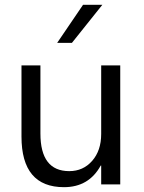

<svg xmlns="http://www.w3.org/2000/svg" viewBox="-20 -775 606 807"><path d="M485.4 0H405.3V-79.1H403.3Q353.5 11.7 249 11.7Q70.3 11.7 70.3 -201.2V-500H149.9V-213.9Q149.9 -55.7 271 -55.7Q329.6 -55.7 367.4 -98.9Q405.3 -142.1 405.3 -211.9V-500H485.4ZM410.2 -754.9 282.2 -594.7H220.2L329.1 -754.9Z"/></svg>

Font: Segoe UI Historic
Style: Regular
Weight: 400
Foundry: Microsoft Corporation
Version: Version 1.03